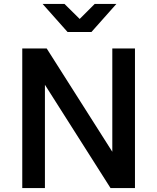

<svg xmlns="http://www.w3.org/2000/svg" viewBox="-20 -963 805 983"><path d="M210 0H94V-715H219L555 -186V-715H671V0H546L210 -529ZM198 -943H310L388 -866L465 -943H576L448 -799H326Z"/></svg>

Font: Wix Madefor Text SemiBold
Style: Regular
Weight: 600
Designer: Dalton Maag Ltd
Foundry: Dalton Maag Ltd
Version: Version 3.100